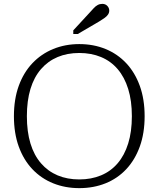

<svg xmlns="http://www.w3.org/2000/svg" viewBox="-20 -956 821 993"><path d="M390 17Q317 17 255 -8Q193 -33 147.5 -81Q102 -129 77 -198Q52 -267 52 -355Q52 -443 77 -512Q102 -581 147.5 -629Q193 -677 255 -702.5Q317 -728 390 -728Q464 -728 526 -702.5Q588 -677 633 -629Q678 -581 703 -512Q728 -443 728 -355Q728 -267 703 -198Q678 -129 633 -81Q588 -33 526 -8Q464 17 390 17ZM390 -28Q452 -28 502.5 -49Q553 -70 588.5 -111.5Q624 -153 643 -214Q662 -275 662 -355Q662 -435 643 -496Q624 -557 588.5 -598.5Q553 -640 502.5 -661Q452 -682 390 -682Q328 -682 278 -661Q228 -640 192 -598.5Q156 -557 137.5 -496Q119 -435 119 -355Q119 -275 137.5 -214Q156 -153 192 -111.5Q228 -70 278 -49Q328 -28 390 -28ZM443 -890 359 -799V-780H382L493 -845Q509 -855 520.5 -863Q532 -871 538.5 -880.5Q545 -890 545 -901Q545 -915 535 -925.5Q525 -936 509 -936Q496 -936 485 -930Q474 -924 464.5 -913.5Q455 -903 443 -890Z"/></svg>

Font: Roboto Serif 20pt ExtraLight
Style: Regular
Weight: 250
Version: Version 1.008